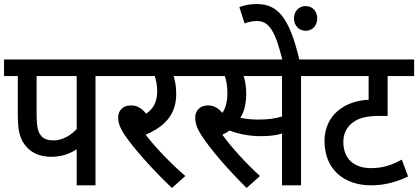

<svg xmlns="http://www.w3.org/2000/svg" viewBox="-20 -916 2067 949"><path d="M452 -540H543V-622H0V-540H68V-347C68 -263 81 -223 112 -189C137 -161 177 -141 232 -141C286 -141 324 -156 359 -178V0H452ZM359 -540V-278C331 -248 290 -222 244 -222C218 -222 198 -229 186 -242C168 -262 161 -284 161 -355V-540Z M896 -46C823 -109 750 -185 700 -250C790 -289 851 -346 851 -452C851 -490 845 -519 838 -540H925V-622H530V-540H745C752 -520 757 -492 757 -465C757 -416 740 -379 702 -354C682 -380 658 -395 628 -395C582 -395 564 -364 564 -336C564 -312 570 -289 596 -249C636 -190 725 -86 830 13Z M1468 -540H1559V-622H911V-540H1091C1099 -519 1104 -489 1104 -457C1104 -418 1097 -384 1079 -358C1060 -381 1037 -395 1009 -395C963 -395 945 -364 945 -336C945 -310 951 -284 979 -242C1022 -177 1100 -85 1199 13L1265 -46C1196 -109 1127 -184 1079 -250C1092 -256 1104 -263 1115 -271C1153 -255 1211 -243 1267 -243C1309 -243 1341 -246 1374 -256V0H1468ZM1256 -325C1225 -325 1196 -328 1168 -334C1186 -362 1197 -401 1197 -451C1197 -487 1192 -518 1184 -540H1374V-340C1335 -329 1302 -325 1256 -325Z M1377 -615H1461C1410 -835 1350 -896 1249 -896C1216 -896 1190 -891 1163 -881L1189 -800C1206 -807 1226 -812 1251 -812C1310 -812 1341 -762 1377 -615ZM1433 -825C1433 -790 1457 -764 1491 -764C1525 -764 1548 -790 1548 -825C1548 -860 1525 -886 1491 -886C1457 -886 1433 -860 1433 -825Z M2027 -540V-622H1545V-540H1802V-423C1685 -418 1584 -348 1584 -219C1584 -78 1681 0 1814 0C1882 0 1942 -17 1997 -44L1966 -127C1915 -100 1874 -85 1813 -85C1740 -85 1677 -122 1677 -215C1677 -258 1696 -291 1726 -312C1754 -333 1794 -343 1853 -343H1896V-540Z"/></svg>

Font: Noto Sans SemiCondensed Medium
Style: Regular
Weight: 500
Width: 4
Designer: Monotype Design Team
Foundry: Monotype Imaging Inc.
Version: Version 2.013